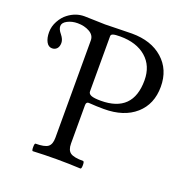

<svg xmlns="http://www.w3.org/2000/svg" viewBox="-122 -776 854 889"><g transform="rotate(20 305.5 -331.5)"><path d="M133.8 2.9Q128.9 2.9 128.9 -15.6Q128.9 -34.2 133.8 -34.2Q178.2 -34.2 194.6 -46.4Q210.9 -58.6 210.9 -90.8V-570.8Q210.9 -596.7 185.8 -610.8Q160.6 -625 127 -625Q99.1 -625 77.1 -613.5Q55.2 -602.1 55.2 -585Q55.2 -569.3 70.8 -550.8Q86.9 -530.8 86.9 -513.2Q86.9 -495.1 77.9 -485.1Q68.8 -475.1 54.2 -475.1Q36.1 -475.1 26.1 -493.7Q16.1 -512.2 16.1 -541Q16.1 -569.8 30.8 -596.4Q45.4 -623 65.9 -638.2Q102.5 -666 145 -666Q162.1 -666 196.3 -664.6Q230.5 -663.1 248 -663.1Q269.5 -663.1 313.2 -664.6Q356.9 -666 378.9 -666Q474.6 -666 531.7 -615.2Q588.9 -564.5 588.9 -480Q588.9 -393.6 531.7 -343.3Q474.6 -293 376 -293Q340.3 -293 300.8 -295.9Q288.1 -295.9 288.1 -279.8V-90.8Q288.1 -58.6 305.2 -46.4Q322.3 -34.2 368.2 -34.2Q374 -34.2 374 -15.6Q374 2.9 368.2 2.9Q309.6 0 251 0Q192.4 0 133.8 2.9ZM349.1 -324.2Q507.8 -324.2 507.8 -481.9Q507.8 -553.2 460.7 -594Q413.6 -634.8 333 -634.8Q308.6 -634.8 298.3 -631.6Q288.1 -628.4 288.1 -620.1V-348.1Q288.1 -335.4 302.5 -329.8Q316.9 -324.2 349.1 -324.2Z"/></g></svg>

Font: Junicode SmCond
Style: Regular
Weight: 400
Width: 4
Designer: Peter S. Baker
Version: Version 2.206